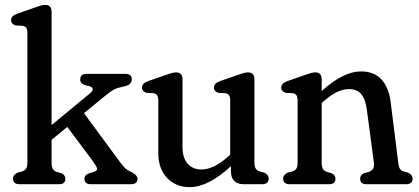

<svg xmlns="http://www.w3.org/2000/svg" viewBox="-20 -757 1722 789"><path d="M60.5 0Q33.5 0 33.5 -23Q33.5 -39 53 -48L71 -52.5Q82 -56 87.2 -64Q92.5 -72 92.5 -89V-620.5Q92.5 -636 87.8 -642.5Q83 -649 73.5 -651L44 -652.5Q25.5 -658.5 25.5 -674Q25.5 -691.5 50 -700.5L120.5 -725Q136 -730.5 146.2 -733.8Q156.5 -737 165.5 -737Q192 -737 192 -708V-243L350.5 -374Q361.5 -382.5 361 -390.5Q360.5 -398.5 348.5 -402.5L328.5 -407.5Q309.5 -414.5 309.5 -430Q309.5 -453.5 337 -453.5H494.5Q521.5 -453.5 521.5 -430.5Q521.5 -420.5 514 -412.5Q506.5 -404.5 481 -400Q461.5 -396 447.5 -388.5Q433.5 -381 410 -361.5L325 -292L475 -88.5Q488 -71 497 -63.2Q506 -55.5 518.5 -51Q545 -37.5 545 -22Q545 0 517.5 0H352.5Q327 0 327 -23Q327 -37.5 345.5 -44.5L364 -50Q381 -55.5 379 -64.5Q377 -73.5 361 -95.5L256.5 -235.5L192 -182.5V-89Q192 -71 197 -62.8Q202 -54.5 213 -50.5L231.5 -45.5Q248.5 -38 248.5 -23Q248.5 0 223.5 0Z M630.5 -128V-343.5Q630.5 -359 625.8 -365.5Q621 -372 611.5 -374L582 -375.5Q563.5 -381.5 563.5 -397Q563.5 -414.5 588 -423.5L658.5 -448Q674 -453.5 684.2 -456.5Q694.5 -459.5 703.5 -459.5Q730 -459.5 730 -431V-153.5Q730 -108 751.2 -84.2Q772.5 -60.5 808 -60.5Q832.5 -60.5 860.2 -73.8Q888 -87 919.5 -115.5L926 -122V-343.5Q926 -359 921.2 -365.5Q916.5 -372 907 -374L877.5 -375.5Q859 -381.5 859 -397Q859 -414.5 883.5 -423.5L954 -448Q969.5 -453.5 979.8 -456.5Q990 -459.5 999 -459.5Q1025.5 -459.5 1025.5 -431V-89Q1025.5 -72 1031 -64Q1036.5 -56 1047 -52.5L1065 -48Q1084 -39.5 1084 -23Q1084 0 1057 0H982.5Q929 0 929 -54V-74Q836 12 759.5 12Q702.5 12 666.5 -25.8Q630.5 -63.5 630.5 -128Z M1302 -431V-383Q1391 -463.5 1463 -463.5Q1518 -463.5 1548.2 -429.8Q1578.5 -396 1585.5 -336.5L1616.5 -89Q1618.5 -72 1623 -64Q1627.5 -56 1638.5 -52.5L1656 -48Q1675.5 -38.5 1675.5 -23Q1675.5 0 1648.5 0H1485Q1460 0 1460 -23Q1460 -38.5 1477 -45.5L1495.5 -50.5Q1506.5 -54.5 1512.5 -62.5Q1518.5 -70.5 1516.5 -88.5L1487.5 -306.5Q1482 -349 1464.5 -370Q1447 -391 1414 -391Q1390.5 -391 1364.5 -378.8Q1338.5 -366.5 1307.5 -338.5L1302 -333.5V-89Q1302 -71 1307 -62.8Q1312 -54.5 1323.5 -50.5L1341.5 -45.5Q1358.5 -38 1358.5 -23Q1358.5 0 1333.5 0H1171Q1143.5 0 1143.5 -23Q1143.5 -39 1163 -48L1181.5 -52.5Q1192.5 -56 1197.8 -64Q1203 -72 1203 -89V-343.5Q1203 -359 1198.2 -365.5Q1193.5 -372 1183.5 -374L1154.5 -375.5Q1135.5 -381.5 1135.5 -397Q1135.5 -414.5 1160.5 -423.5L1230.5 -448Q1246 -453.5 1256.5 -456.5Q1267 -459.5 1276 -459.5Q1302 -459.5 1302 -431Z"/></svg>

Font: Fraunces 72pt SuperSoft
Style: Regular
Weight: 400
Version: Version 1.000;[b76b70a41]